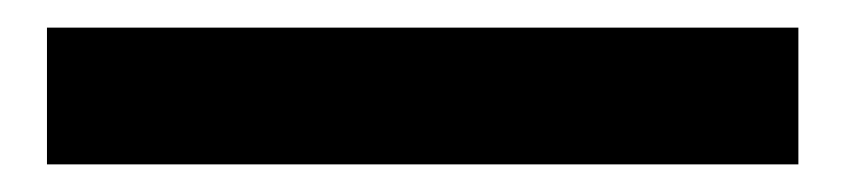

<svg xmlns="http://www.w3.org/2000/svg" viewBox="-20 84 612 139"><path d="M14 104V203H558V104Z"/></svg>

Font: コーポレート・ロゴ ver3 Bold
Style: Regular
Weight: 700
Designer: [KANA_main] LOGOTYPE.JP [Source Han Sans] Ryoko NISHIZUKA 西塚涼子 (kana, bopomofo & ideographs); Paul D. Hunt (Latin, Greek
Version: Version 12.001;FEAKit 1.0